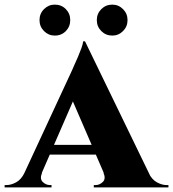

<svg xmlns="http://www.w3.org/2000/svg" viewBox="-55 -811 749 831"><path d="M313 -632 617 -5H419L241 -417ZM127 -63Q116 -37 130 -23.5Q144 -10 161 -10H168V0H-35V-10Q-35 -10 -31 -10Q-27 -10 -27 -10Q-7 -10 15 -22Q37 -34 51 -63ZM313 -632 314 -495 100 -3H23L256 -505Q259 -513 266.5 -529Q274 -545 282.5 -565Q291 -585 297.5 -603Q304 -621 305 -632ZM391 -184V-142H138V-184ZM393 -63H588Q602 -34 624 -22Q646 -10 666 -10Q666 -10 670 -10Q674 -10 674 -10V0H351V-10H359Q376 -10 390 -23.5Q404 -37 393 -63ZM182 -657Q155 -657 135.5 -676.5Q116 -696 116 -724Q116 -752 135.5 -771.5Q155 -791 182 -791Q211 -791 230 -771.5Q249 -752 249 -724Q249 -696 230 -676.5Q211 -657 182 -657ZM431 -657Q403 -657 383.5 -676.5Q364 -696 364 -724Q364 -752 383.5 -771.5Q403 -791 431 -791Q458 -791 477.5 -771.5Q497 -752 497 -724Q497 -696 477.5 -676.5Q458 -657 431 -657Z"/></svg>

Font: Cinzel ExtraBold
Style: Regular
Weight: 800
Designer: Natanael Gama
Version: Version 2.000